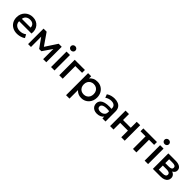

<svg xmlns="http://www.w3.org/2000/svg" viewBox="394 -2428 4344 4344"><g transform="rotate(45 2566.0 -256.0)"><path d="M302.5 15Q222.5 15 162 -17.8Q101.5 -50.5 67.8 -109.5Q34 -168.5 34 -246.5Q34 -303.5 53.5 -351.8Q73 -400 108.5 -435.5Q144 -471 191.8 -490.5Q239.5 -510 296 -510Q357.5 -510 405.5 -488.2Q453.5 -466.5 485.2 -427.5Q517 -388.5 530.2 -336.2Q543.5 -284 534.5 -223H139.5Q138.5 -178.5 159 -145.2Q179.5 -112 217.8 -93.5Q256 -75 308 -75Q350 -75 389.2 -87.8Q428.5 -100.5 460.5 -125.5L503 -46.5Q479 -27 445 -13.2Q411 0.5 374 7.8Q337 15 302.5 15ZM146 -304H426.5Q425 -360 390.8 -392Q356.5 -424 293.5 -424Q232.5 -424 192.2 -392Q152 -360 146 -304Z M649 0V-495H744.5H747.5L969.5 -174L922 -173L1133 -495H1230.5V0H1130.5L1132 -366L1152.5 -357L975.5 -98.5H904.5L719.5 -357.5L740 -366.5L741.5 0Z M1383.5 0V-495H1493.5V0ZM1438.5 -583.5Q1409 -583.5 1387.5 -602.5Q1366 -621.5 1366 -652.5Q1366 -683 1387.5 -702.2Q1409 -721.5 1438.5 -721.5Q1468 -721.5 1489.5 -702.2Q1511 -683 1511 -652.5Q1511 -621.5 1489.5 -602.5Q1468 -583.5 1438.5 -583.5Z M1646.5 0V-495H1972.5V-404H1756.5V0Z M2074 210V-495H2173V-425.5Q2202.5 -463 2248.5 -486.5Q2294.5 -510 2362 -510Q2434.5 -510 2490.8 -475.8Q2547 -441.5 2578.5 -382.2Q2610 -323 2610 -247.5Q2610 -193 2592 -145.2Q2574 -97.5 2540.8 -61.5Q2507.5 -25.5 2461.8 -5.2Q2416 15 2360.5 15Q2302.5 15 2258.5 -6Q2214.5 -27 2183.5 -62.5V210ZM2342 -82.5Q2388 -82.5 2423.8 -102.8Q2459.5 -123 2479.8 -160Q2500 -197 2500 -247.5Q2500 -298 2479.5 -335.2Q2459 -372.5 2423.2 -392.5Q2387.5 -412.5 2342 -412.5Q2296 -412.5 2260.2 -392.5Q2224.5 -372.5 2204 -335.2Q2183.5 -298 2183.5 -247.5Q2183.5 -197 2204 -160Q2224.5 -123 2260.2 -102.8Q2296 -82.5 2342 -82.5Z M2858 15Q2806.5 15 2767.5 -4.2Q2728.5 -23.5 2706.8 -58.8Q2685 -94 2685 -142Q2685 -182.5 2705.5 -215.2Q2726 -248 2769.2 -269.5Q2812.5 -291 2880.5 -298.2Q2948.5 -305.5 3044 -296L3046 -220Q2978 -229.5 2929 -228Q2880 -226.5 2848.8 -215.8Q2817.5 -205 2802.8 -187.2Q2788 -169.5 2788 -146.5Q2788 -110.5 2813.8 -91Q2839.5 -71.5 2884.5 -71.5Q2923 -71.5 2953.5 -85.5Q2984 -99.5 3001.8 -125Q3019.5 -150.5 3019.5 -185V-316.5Q3019.5 -349.5 3005.5 -373.8Q2991.5 -398 2963 -411.5Q2934.5 -425 2892 -425Q2853 -425 2815 -413.2Q2777 -401.5 2742.5 -376.5L2711.5 -457.5Q2758 -489 2808.5 -502Q2859 -515 2905.5 -515Q2974.5 -515 3023.8 -493.2Q3073 -471.5 3099.5 -427.8Q3126 -384 3126 -317.5V0H3027V-58.5Q3002 -23 2957.5 -4Q2913 15 2858 15Z M3272.5 0V-495H3382.5V-304H3630.5V-495H3740.5V0H3630.5V-213H3382.5V0Z M4004.5 0V-404H3842V-495H4277.5V-404H4114.5V0Z M4378.5 0V-495H4488.5V0ZM4433.5 -583.5Q4404 -583.5 4382.5 -602.5Q4361 -621.5 4361 -652.5Q4361 -683 4382.5 -702.2Q4404 -721.5 4433.5 -721.5Q4463 -721.5 4484.5 -702.2Q4506 -683 4506 -652.5Q4506 -621.5 4484.5 -602.5Q4463 -583.5 4433.5 -583.5Z M4641.5 0V-495H4877.5Q4961.5 -495 5012 -463Q5062.5 -431 5062.5 -367Q5062.5 -337 5048 -313.8Q5033.5 -290.5 5008 -275Q4982.5 -259.5 4948.5 -252.5L4946.5 -277Q5012 -268 5048 -233.5Q5084 -199 5084 -146Q5084 -101 5060.5 -68.2Q5037 -35.5 4993 -17.8Q4949 0 4887.5 0ZM4748 -81.5H4872.5Q4922 -81.5 4948.8 -98Q4975.5 -114.5 4975.5 -147.5Q4975.5 -180 4949 -196.2Q4922.5 -212.5 4872.5 -212.5H4733.5V-291H4861Q4907.5 -291 4933 -305.2Q4958.5 -319.5 4958.5 -352Q4958.5 -384.5 4933 -399.2Q4907.5 -414 4861 -414H4748Z"/></g></svg>

Font: Geologica Roman
Style: Regular
Weight: 400
Designer: Sindre Bremnes, Frode Helland
Foundry: Monokrom Skriftforlag AS
Version: Version 1.010;gftools[0.9.28]